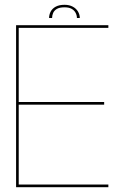

<svg xmlns="http://www.w3.org/2000/svg" viewBox="-20 -780 536 800"><path d="M47 0H431.5V-11H58V-344H414V-355H58V-664H431.5V-675H47ZM249 -760Q226.5 -760 212.2 -752.2Q198 -744.5 191.2 -731.8Q184.5 -719 184.5 -705H197Q197 -716 201.5 -726.2Q206 -736.5 217.2 -743Q228.5 -749.5 249 -749.5Q267.5 -749.5 278.8 -743Q290 -736.5 295.2 -726.2Q300.5 -716 300.5 -705H312.5Q312.5 -719 305 -731.8Q297.5 -744.5 283.2 -752.2Q269 -760 249 -760Z"/></svg>

Font: Anybody Thin
Style: Regular
Weight: 100
Designer: Tyler Finck
Foundry: Etcetera Type Company
Version: Version 1.114;gftools[0.9.25]